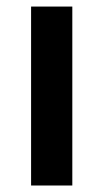

<svg xmlns="http://www.w3.org/2000/svg" viewBox="-20 -571 318 591"><path d="M202.6 -550.8V0H75.7V-550.8Z"/></svg>

Font: Lycee Sans SemiBold
Style: Regular
Weight: 600
Designer: Justin Alvin
Foundry: Alkove Design
Version: Version 1.030